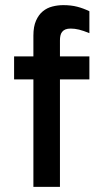

<svg xmlns="http://www.w3.org/2000/svg" viewBox="-20 -732 375 752"><path d="M214.8 -420.9V0H110.8V-420.9H35.2V-511.2H110.8V-592.8Q110.8 -627.9 121.1 -651.1Q131.3 -674.3 147.7 -687.7Q164.1 -701.2 185.1 -706.5Q206.1 -711.9 228 -711.9Q258.3 -711.9 282.7 -705.6Q307.1 -699.2 330.1 -688V-602.1Q306.6 -611.8 289.6 -616Q272.5 -620.1 256.8 -620.1Q244.1 -620.1 236.1 -616.7Q228 -613.3 223.1 -606.9Q218.3 -600.6 216.6 -592.3Q214.8 -584 214.8 -574.2V-511.2H330.1V-420.9Z"/></svg>

Font: Overpass
Style: Regular
Weight: 400
Designer: Delve Withrington
Foundry: Delve Fonts
Version: Version 1.001